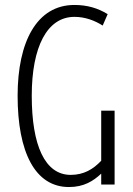

<svg xmlns="http://www.w3.org/2000/svg" viewBox="-20 -744 537 774"><path d="M258 10C318 10 356 -14 388 -44V0H442V-298H388V-96C356 -62 318 -39 265 -39C161 -39 108 -158 108 -358C108 -555 170 -676 280 -676C324 -676 362 -661 394 -641L414 -687C375 -711 332 -724 280 -724C128 -724 51 -575 51 -358C51 -131 121 10 258 10Z"/></svg>

Font: Noto Sans Georgian ExtraCondensed Light
Style: Regular
Weight: 300
Width: 2
Designer: Monotype Design Team, Akaki Razmadze
Foundry: Google LLC
Version: Version 2.005